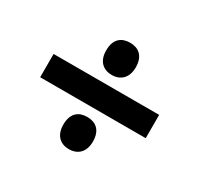

<svg xmlns="http://www.w3.org/2000/svg" viewBox="-111 -735 795 764"><g transform="rotate(30 286.0 -352.5)"><path d="M285 -449C321 -449 353 -471 353 -523C353 -578 321 -597 285 -597C248 -597 217 -578 217 -523C217 -471 248 -449 285 -449ZM43 -299H528V-406H43ZM285 -108C321 -108 353 -130 353 -182C353 -237 321 -256 285 -256C248 -256 217 -237 217 -182C217 -130 248 -108 285 -108Z"/></g></svg>

Font: Noto Sans Lisu
Style: Bold
Weight: 700
Designer: Monotype Design Team. David Williams.
Foundry: Monotype Imaging Inc.
Version: Version 2.102